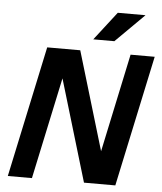

<svg xmlns="http://www.w3.org/2000/svg" viewBox="-60 -955 851 1007"><g transform="rotate(5 366.0 -451.5)"><path d="M19 0 166 -690H340L495 -172L605 -690H732L585 0H420L260 -535L146 0ZM403 -753 519 -903H665L514 -753Z"/></g></svg>

Font: Radio Canada SemiBold
Style: Italic
Weight: 600
Italic angle: -12°
Designer: Charles Daoud, Etienne Aubert Bonn, Alexandre Saumier Demers, Jacques Le Bailly
Foundry: Radio-Canada
Version: Version 2.104; ttfautohint (v1.8.4.7-5d5b);gftools[0.9.28.de